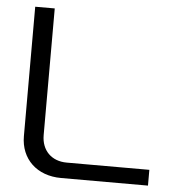

<svg xmlns="http://www.w3.org/2000/svg" viewBox="-50 -717 713 764"><g transform="rotate(5 307.0 -335.0)"><path d="M60 -670V-153C60 -62 125 0 222 0H569V-63H239C178 -63 138 -103 138 -164V-670Z"/></g></svg>

Font: LT Wave Light
Style: Regular
Weight: 300
Designer: Daniel Lyons
Version: Version 2.5 (Glyphs App)